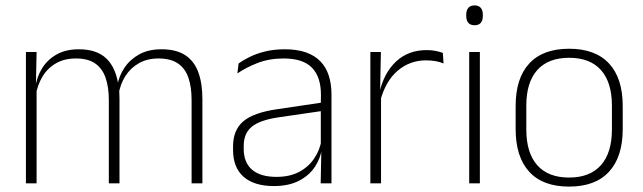

<svg xmlns="http://www.w3.org/2000/svg" viewBox="-20 -679 2380 711"><path d="M729.5 0H689.5V-308.5Q689.5 -356.5 677.8 -391Q666 -425.5 639 -444Q612 -462.5 567 -462.5Q525.5 -462.5 494.5 -445Q463.5 -427.5 444.2 -397.2Q425 -367 419 -328.5L407.5 -361.5H414.5Q420 -396.5 440.5 -427.5Q461 -458.5 495.2 -477.5Q529.5 -496.5 578 -496.5Q633 -496.5 666.2 -474.5Q699.5 -452.5 714.5 -411.2Q729.5 -370 729.5 -312ZM115.5 0H76V-486.5H115.5L113 -362L115.5 -360.5ZM422.5 0H383V-308Q383 -356.5 371 -391Q359 -425.5 332.5 -444Q306 -462.5 261 -462.5Q218.5 -462.5 187.2 -444.5Q156 -426.5 137.2 -395.2Q118.5 -364 112 -324L100 -356H111Q116 -394 135.8 -426Q155.5 -458 189.5 -477.2Q223.5 -496.5 272 -496.5Q338.5 -496.5 374.2 -462Q410 -427.5 419 -359.5Q421 -348.5 421.8 -337.5Q422.5 -326.5 422.5 -315Z M1207.5 0H1167.5L1170 -125L1168 -131.5V-290L1168.5 -328Q1168.5 -394.5 1135 -428.5Q1101.5 -462.5 1030.5 -462.5Q976.5 -462.5 933.2 -445.5Q890 -428.5 859 -407L863.5 -444Q880 -456 904.8 -468.2Q929.5 -480.5 962 -488.5Q994.5 -496.5 1035 -496.5Q1080 -496.5 1112.8 -485Q1145.5 -473.5 1166.5 -451.8Q1187.5 -430 1197.5 -399Q1207.5 -368 1207.5 -328.5ZM994 10Q921.5 10 882.2 -24.2Q843 -58.5 843 -124V-136.5Q843 -197.5 881 -229.8Q919 -262 1006 -274.5L1177.5 -300L1179.5 -269L1011.5 -244.5Q943 -234.5 912.8 -210Q882.5 -185.5 882.5 -138.5V-128Q882.5 -77 913.5 -50.5Q944.5 -24 1004 -24Q1052.5 -24 1087.2 -42.2Q1122 -60.5 1143.2 -91.8Q1164.5 -123 1171 -162L1181.5 -131H1172.5Q1167.5 -94 1146.5 -61.8Q1125.5 -29.5 1087.5 -9.8Q1049.5 10 994 10Z M1388 -305 1375 -334 1385.5 -337.5Q1402 -409.5 1447 -451.5Q1492 -493.5 1560 -493.5Q1579.5 -493.5 1594.5 -490.2Q1609.5 -487 1620 -483L1622.5 -444Q1610 -449.5 1593.5 -452.5Q1577 -455.5 1557.5 -455.5Q1498 -455.5 1453 -417.5Q1408 -379.5 1388 -305ZM1391 0H1351.5V-486.5H1390.5L1387.5 -338L1391 -334.5Z M1757 0H1717.5V-486.5H1757ZM1737.5 -585.5Q1722 -585.5 1714.2 -594.5Q1706.5 -603.5 1706.5 -620.5V-624.5Q1706.5 -641 1714.2 -650Q1722 -659 1737.5 -659Q1752.5 -659 1760.2 -650Q1768 -641 1768 -624.5V-620.5Q1768 -603 1760.2 -594.2Q1752.5 -585.5 1737.5 -585.5Z M2087.5 12Q1990 12 1939.8 -43Q1889.5 -98 1889.5 -201V-286.5Q1889.5 -389.5 1940 -444Q1990.5 -498.5 2087.5 -498.5Q2184.5 -498.5 2235.2 -444Q2286 -389.5 2286 -286.5V-201Q2286 -98 2235.2 -43Q2184.5 12 2087.5 12ZM2087.5 -21.5Q2164.5 -21.5 2205.2 -67.2Q2246 -113 2246 -199.5V-288Q2246 -374 2205.5 -419.5Q2165 -465 2087.5 -465Q2010 -465 1969.5 -419.5Q1929 -374 1929 -288V-199.5Q1929 -113 1969.5 -67.2Q2010 -21.5 2087.5 -21.5Z"/></svg>

Font: Anek Devanagari Medium ExtraLight
Style: Regular
Weight: 250
Version: Version 1.003